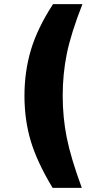

<svg xmlns="http://www.w3.org/2000/svg" viewBox="-20 -732 444 934"><path d="M99 -266Q99 -384 130.5 -489.5Q162 -595 238 -712H381Q325 -569 305 -470.5Q285 -372 285 -266Q285 -162 304.5 -63.5Q324 35 378 182H236Q160 56 129.5 -46.5Q99 -149 99 -266Z"/></svg>

Font: Muli Black
Style: Regular
Weight: 900
Designer: Vernon Adams
Foundry: Vernon Adams
Version: Version 2.001